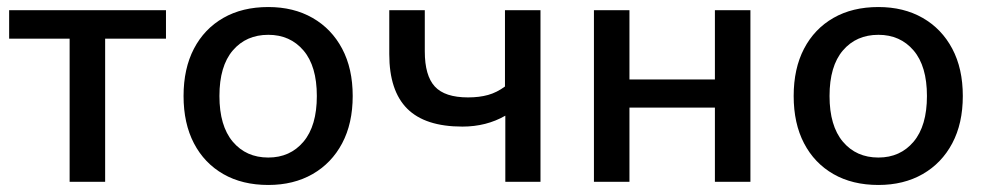

<svg xmlns="http://www.w3.org/2000/svg" viewBox="-20 -517 2806 546"><path d="M178 0V-407H6V-488H452V-407H279V0Z M743 9Q669 9 615 -22Q561 -53 531.5 -109.5Q502 -166 502 -244Q502 -322 531.5 -378.5Q561 -435 615 -466Q669 -497 743 -497Q815 -497 869 -466Q923 -435 953 -378.5Q983 -322 983 -244Q983 -166 953 -109.5Q923 -53 869 -22Q815 9 743 9ZM743 -69Q805 -69 843 -114Q881 -159 881 -244Q881 -329 843 -373.5Q805 -418 743 -418Q680 -418 642 -373.5Q604 -329 604 -244Q604 -159 642 -114Q680 -69 743 -69Z M1417 0V-188Q1363 -157 1295 -157Q1189 -157 1138 -208Q1087 -259 1087 -363V-488H1188V-371Q1188 -302 1216.5 -271Q1245 -240 1311 -240Q1343 -240 1368 -247Q1393 -254 1416 -271V-488H1517V0Z M1669 0V-488H1770V-291H2013V-488H2114V0H2013V-211H1770V0Z M2478 9Q2404 9 2350 -22Q2296 -53 2266.5 -109.5Q2237 -166 2237 -244Q2237 -322 2266.5 -378.5Q2296 -435 2350 -466Q2404 -497 2478 -497Q2550 -497 2604 -466Q2658 -435 2688 -378.5Q2718 -322 2718 -244Q2718 -166 2688 -109.5Q2658 -53 2604 -22Q2550 9 2478 9ZM2478 -69Q2540 -69 2578 -114Q2616 -159 2616 -244Q2616 -329 2578 -373.5Q2540 -418 2478 -418Q2415 -418 2377 -373.5Q2339 -329 2339 -244Q2339 -159 2377 -114Q2415 -69 2478 -69Z"/></svg>

Font: Nunito Sans SemiBold
Style: Regular
Weight: 600
Designer: Vernon Adams
Foundry: Vernon Adams
Version: Version 3.101; ttfautohint (v1.8.4.7-5d5b);gftools[0.9.27]